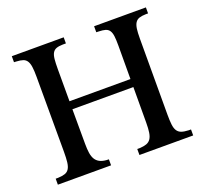

<svg xmlns="http://www.w3.org/2000/svg" viewBox="-123 -855 1064 1000"><g transform="rotate(-20 409.5 -355.5)"><path d="M37.6 -710.9H325.2V-677.2H307.6Q285.6 -676.8 272.2 -671.9Q258.8 -667 251.5 -654.8Q244.1 -642.6 241.9 -620.8Q239.7 -599.1 239.7 -564.5V-387.7H577.6L578.1 -573.2Q578.1 -605.5 575.7 -625.5Q573.2 -645.5 565.4 -657Q557.6 -668.5 543.5 -672.6Q529.3 -676.8 506.3 -677.2L493.7 -677.7V-710.9H780.8V-677.7H767.6Q745.1 -677.2 731.2 -672.4Q717.3 -667.5 709.5 -655.5Q701.7 -643.6 698.7 -622.8Q695.8 -602.1 695.8 -568.8L695.3 -146.5Q695.3 -114.3 697.8 -92.8Q700.2 -71.3 708.3 -58.3Q716.3 -45.4 731.2 -39.8Q746.1 -34.2 771.5 -33.2H784.2V0H486.3V-33.2H499Q522.5 -34.2 537.6 -39.6Q552.7 -44.9 561.5 -57.6Q570.3 -70.3 573.7 -92Q577.1 -113.8 577.1 -146.5L577.6 -343.3H239.7L240.2 -151.4Q240.2 -122.1 243.4 -100.8Q246.6 -79.6 255.1 -65.4Q263.7 -51.3 278.3 -43.5Q293 -35.6 315.9 -33.7L329.1 -33.2V0H34.2V-33.2H47.4Q71.8 -34.2 86.4 -39.3Q101.1 -44.4 109.1 -57.4Q117.2 -70.3 119.9 -92.8Q122.6 -115.2 122.6 -150.4L122.1 -567.4Q122.1 -600.6 119.1 -621.3Q116.2 -642.1 108.4 -654.3Q100.6 -666.5 86.9 -671.1Q73.2 -675.8 52.2 -676.8Q49.8 -677.2 44.9 -677.2Q40 -677.2 37.6 -677.7Z"/></g></svg>

Font: VarendraSemibold
Style: Regular
Weight: 600
Designer: Jacob Thomas
Foundry: Bangla Type Foundry
Version: Version 1.008